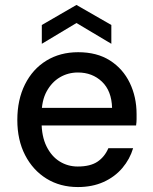

<svg xmlns="http://www.w3.org/2000/svg" viewBox="-20 -744 617 776"><path d="M295 12Q223 12 168 -22Q113 -56 81.5 -117Q50 -178 50 -259Q50 -341 81 -403Q112 -465 167.5 -499Q223 -533 296 -533Q372 -533 424.5 -499.5Q477 -466 504.5 -409Q532 -352 532 -283Q532 -273 532 -262Q532 -251 530 -237H124V-308H433Q431 -377 392 -414Q353 -451 295 -451Q255 -451 222 -431.5Q189 -412 168.5 -374.5Q148 -337 148 -280V-252Q148 -193 168 -152.5Q188 -112 221 -91.5Q254 -71 294 -71Q345 -71 374 -90.5Q403 -110 418 -145H518Q505 -101 474.5 -65Q444 -29 398.5 -8.5Q353 12 295 12ZM149 -567V-643L289 -724L430 -643V-567L289 -651Z"/></svg>

Font: DM Sans 10pt Medium
Style: Regular
Weight: 500
Version: Version 4.004;gftools[0.9.30]